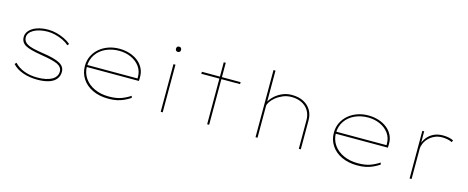

<svg xmlns="http://www.w3.org/2000/svg" viewBox="-38 -1387 4987 2044"><g transform="rotate(15 2455.5 -365.0)"><path d="M385 10Q295 10 223 -16Q151 -42 109 -89L125 -107Q166 -62 231.5 -37Q297 -12 378 -12Q431 -12 471.5 -21Q512 -30 539 -45.5Q566 -61 580.5 -84Q595 -107 595 -136Q595 -183 543 -210Q518 -222 472 -233.5Q426 -245 361 -255Q296 -266 249.5 -278Q203 -290 178 -305Q153 -320 140.5 -341.5Q128 -363 128 -392Q128 -424 145.5 -450Q163 -476 194 -495Q225 -514 267.5 -524.5Q310 -535 361 -535Q406 -535 452 -523.5Q498 -512 540.5 -492Q583 -472 614 -445L600 -427Q571 -453 531 -472Q491 -491 447.5 -502Q404 -513 362 -513Q316 -513 277 -504Q238 -495 209.5 -479Q181 -463 165.5 -441.5Q150 -420 150 -394Q150 -371 161.5 -353Q173 -335 195 -323Q219 -309 262 -298.5Q305 -288 365 -279Q436 -269 485.5 -255.5Q535 -242 562 -226Q590 -210 603.5 -188Q617 -166 617 -137Q617 -91 590 -57.5Q563 -24 511.5 -7Q460 10 385 10Z M1167 10Q1067 10 992.5 -25.5Q918 -61 877.5 -123Q837 -185 837 -263Q837 -324 861.5 -374Q886 -424 928.5 -460Q971 -496 1026.5 -515.5Q1082 -535 1146 -535Q1207 -535 1260 -518Q1313 -501 1353 -469.5Q1393 -438 1415 -393Q1437 -348 1435 -291L1434 -257H849V-279H1423L1413 -270V-295Q1413 -361 1377 -410Q1341 -459 1281 -486Q1221 -513 1149 -513Q1070 -513 1004 -483Q938 -453 899 -396.5Q860 -340 859 -263Q860 -191 899 -134.5Q938 -78 1007.5 -46Q1077 -14 1166 -14Q1249 -14 1304.5 -35Q1360 -56 1401 -85L1407 -63Q1372 -40 1337 -24Q1302 -8 1261.5 1Q1221 10 1167 10Z M1743 0V-525H1765V0ZM1754 -663Q1740 -663 1733 -671Q1726 -679 1726 -692Q1726 -704 1733 -712.5Q1740 -721 1754 -721Q1767 -721 1774.5 -713Q1782 -705 1782 -692Q1782 -679 1775 -671Q1768 -663 1754 -663Z M2255 0V-683H2277V0ZM2056 -503V-525H2483V-503Z M2788 0V-740H2810V-372L2797 -368Q2809 -407 2844 -445Q2879 -483 2931.5 -509Q2984 -535 3046 -535Q3123 -535 3176.5 -507Q3230 -479 3258.5 -430.5Q3287 -382 3287 -320V0H3265V-314Q3265 -376 3237.5 -420.5Q3210 -465 3161.5 -489Q3113 -513 3050 -513Q2998 -513 2954.5 -494.5Q2911 -476 2878.5 -449.5Q2846 -423 2828 -395.5Q2810 -368 2810 -350V0H2799Q2787 0 2784 0Q2781 0 2788 0Z M3911 10Q3811 10 3736.5 -25.5Q3662 -61 3621.5 -123Q3581 -185 3581 -263Q3581 -324 3605.5 -374Q3630 -424 3672.5 -460Q3715 -496 3770.5 -515.5Q3826 -535 3890 -535Q3951 -535 4004 -518Q4057 -501 4097 -469.5Q4137 -438 4159 -393Q4181 -348 4179 -291L4178 -257H3593V-279H4167L4157 -270V-295Q4157 -361 4121 -410Q4085 -459 4025 -486Q3965 -513 3893 -513Q3814 -513 3748 -483Q3682 -453 3643 -396.5Q3604 -340 3603 -263Q3604 -191 3643 -134.5Q3682 -78 3751.5 -46Q3821 -14 3910 -14Q3993 -14 4048.5 -35Q4104 -56 4145 -85L4151 -63Q4116 -40 4081 -24Q4046 -8 4005.5 1Q3965 10 3911 10Z M4486 0V-525H4506L4507 -377L4497 -371Q4510 -420 4539 -456.5Q4568 -493 4611.5 -514Q4655 -535 4712 -535Q4745 -535 4776 -529Q4807 -523 4828 -511L4819 -490Q4796 -502 4766 -507.5Q4736 -513 4712 -513Q4662 -513 4624 -495Q4586 -477 4560 -449.5Q4534 -422 4521 -390Q4508 -358 4508 -328V0Z"/></g></svg>

Font: Lexend Tera Thin
Style: Regular
Weight: 250
Version: Version 1.007